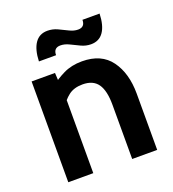

<svg xmlns="http://www.w3.org/2000/svg" viewBox="-128 -796 808 895"><g transform="rotate(-20 276.0 -348.5)"><path d="M58 0V-500H174L179 -407L150 -445Q178 -469 218 -488.5Q258 -508 310 -508Q406 -508 452.5 -444Q499 -380 499 -279V0H375V-269Q375 -339 351.5 -372.5Q328 -406 276 -406Q233 -406 206 -385Q179 -364 159 -330L182 -391V0ZM378.4 -568Q353 -568 329.5 -579.2Q306 -590.5 284 -601.2Q262 -612 241 -612Q207 -612 207 -576H122Q124 -634 145.5 -665.5Q167 -697 207.6 -697Q233 -697 256.5 -686.2Q280 -675.5 302 -664.2Q324 -653 345 -653Q379 -653 379 -689H464Q462 -630.1 440.5 -599.1Q419 -568 378.4 -568Z"/></g></svg>

Font: Cabin VF Beta
Style: Regular
Weight: 400
Designer: Pablo Impallari
Foundry: Pablo Impallari. http://www.impallari.com Igino Marini. http://www.ikern.com
Version: Version 2.200